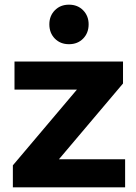

<svg xmlns="http://www.w3.org/2000/svg" viewBox="-20 -801 583 821"><path d="M515 -120V0H35V-94L309 -418H42V-538H506V-444L232 -120ZM191 -697Q191 -733 214.5 -757Q238 -781 275 -781Q312 -781 335.5 -757Q359 -733 359 -697Q359 -660 335.5 -636Q312 -612 275 -612Q238 -612 214.5 -636Q191 -660 191 -697Z"/></svg>

Font: Montserrat-Bold
Style: Bold
Weight: 700
Version: Version 7.200